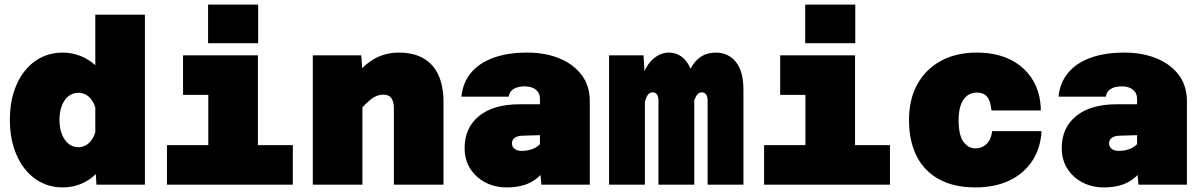

<svg xmlns="http://www.w3.org/2000/svg" viewBox="-20 -804 5240 836"><path d="M254 -575Q293 -575 330 -560.5Q367 -546 395 -520V-740H611V0H400L397 -46Q369 -18 332 -3Q295 12 254 12Q185 12 133 -25.5Q81 -63 52 -129.5Q23 -196 23 -282Q23 -369 52 -435Q81 -501 133 -538Q185 -575 254 -575ZM322 -163Q347 -163 366.5 -180.5Q386 -198 395 -228V-336Q386 -366 366.5 -383Q347 -400 322 -400Q297 -400 278.5 -385.5Q260 -371 249.5 -344.5Q239 -318 239 -282Q239 -246 249.5 -219.5Q260 -193 278.5 -178Q297 -163 322 -163Z M887 0V-563H1103V0ZM707 0V-172H1255V0ZM777 -391V-563H995V-391ZM886 -616V-784H1104V-616Z M1695 0V-334Q1695 -360 1684.5 -376Q1674 -392 1649 -392Q1621 -392 1595.5 -372Q1570 -352 1534 -309L1520 -464Q1564 -523 1612 -549Q1660 -575 1716 -575Q1781 -575 1824.5 -549.5Q1868 -524 1889.5 -476Q1911 -428 1911 -362V0ZM1342 0V-563H1553L1558 -491V0Z M2337 0 2331 -73V-374Q2331 -399 2313 -413.5Q2295 -428 2265 -428Q2234 -428 2216 -416.5Q2198 -405 2195 -383H1989Q1995 -443 2030 -486Q2065 -529 2127.5 -552Q2190 -575 2275 -575Q2355 -575 2416.5 -549.5Q2478 -524 2513 -477Q2548 -430 2548 -364V0ZM2186 12Q2135 12 2093.5 -9.5Q2052 -31 2027.5 -69.5Q2003 -108 2003 -159Q2003 -248 2066 -299Q2129 -350 2243 -350H2349L2346 -216L2251 -213Q2231 -212 2220 -203Q2209 -194 2209 -180Q2209 -165 2220.5 -156Q2232 -147 2251 -147Q2280 -147 2303 -157Q2326 -167 2339 -186L2358 -73Q2331 -31 2289.5 -9.5Q2248 12 2186 12Z M3061 0V-366Q3061 -385 3054 -393.5Q3047 -402 3036 -402Q3017 -402 3005.5 -374Q2994 -346 2982 -277L2971 -378Q2961 -467 2996.5 -521Q3032 -575 3097 -575Q3151 -575 3184 -534.5Q3217 -494 3217 -414V0ZM2632 0V-563H2782L2788 -465V0ZM2847 0V-366Q2847 -385 2840 -393.5Q2833 -402 2822 -402Q2802 -402 2792.5 -375Q2783 -348 2771 -277L2773 -385Q2767 -443 2783 -485.5Q2799 -528 2829 -551.5Q2859 -575 2892 -575Q2942 -575 2972.5 -531Q3003 -487 3003 -416V0Z M3487 0V-563H3703V0ZM3307 0V-172H3855V0ZM3377 -391V-563H3595V-391ZM3486 -616V-784H3704V-616Z M4226 12Q4134 12 4069.5 -23Q4005 -58 3971.5 -123.5Q3938 -189 3938 -281Q3938 -372 3974.5 -437.5Q4011 -503 4077 -539Q4143 -575 4233 -575Q4319 -575 4381 -543.5Q4443 -512 4477 -455.5Q4511 -399 4512 -323H4297Q4293 -366 4277.5 -383.5Q4262 -401 4233 -401Q4210 -401 4192 -388Q4174 -375 4164 -348.5Q4154 -322 4154 -281Q4154 -214 4175.5 -186Q4197 -158 4226 -158Q4246 -158 4261.5 -166.5Q4277 -175 4287 -191.5Q4297 -208 4300 -233H4515Q4511 -159 4475 -104Q4439 -49 4376 -18.5Q4313 12 4226 12Z M4937 0 4931 -73V-374Q4931 -399 4913 -413.5Q4895 -428 4865 -428Q4834 -428 4816 -416.5Q4798 -405 4795 -383H4589Q4595 -443 4630 -486Q4665 -529 4727.5 -552Q4790 -575 4875 -575Q4955 -575 5016.5 -549.5Q5078 -524 5113 -477Q5148 -430 5148 -364V0ZM4786 12Q4735 12 4693.5 -9.5Q4652 -31 4627.5 -69.5Q4603 -108 4603 -159Q4603 -248 4666 -299Q4729 -350 4843 -350H4949L4946 -216L4851 -213Q4831 -212 4820 -203Q4809 -194 4809 -180Q4809 -165 4820.5 -156Q4832 -147 4851 -147Q4880 -147 4903 -157Q4926 -167 4939 -186L4958 -73Q4931 -31 4889.5 -9.5Q4848 12 4786 12Z"/></svg>

Font: Azeret Mono Thin Black
Style: Regular
Weight: 900
Version: Version 1.002